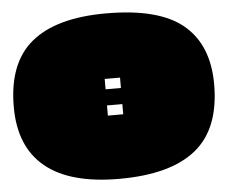

<svg xmlns="http://www.w3.org/2000/svg" viewBox="-56 -860 1140 960"><g transform="rotate(-5 514.0 -380.0)"><path d="M505 35Q258 35 134 -67Q10 -169 10 -369Q10 -589 135 -692Q260 -795 510 -795Q776 -795 897 -693.5Q1018 -592 1018 -395Q1018 -172 890 -68.5Q762 35 505 35ZM475 -417H552V-469H475ZM475 -285H552V-336H475Z"/></g></svg>

Font: Oi
Style: Regular
Weight: 400
Designer: Kostas Bartsokas, Mohamad Dakak
Foundry: Foundry5
Version: Version 4.000